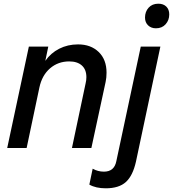

<svg xmlns="http://www.w3.org/2000/svg" viewBox="-20 -800 935 1038"><path d="M136 -548H241L225 -471Q254 -513 300 -536.5Q346 -560 402 -560Q471 -560 513.5 -519Q556 -478 556 -407Q556 -380 551 -357L474 0H369L443 -350Q447 -366 447 -383Q447 -424 422.5 -446Q398 -468 354 -468Q294 -468 250.5 -430.5Q207 -393 193 -327L124 0H19ZM463 198 481 112Q509 128 542 128Q598 128 609 71L741 -548H847L715 74Q698 150 660.5 184Q623 218 552 218Q498 218 463 198ZM764 -705Q764 -737 783.5 -758.5Q803 -780 836 -780Q863 -780 879 -764.5Q895 -749 895 -722Q895 -691 875.5 -669Q856 -647 823 -647Q797 -647 780.5 -663Q764 -679 764 -705Z"/></svg>

Font: Application Medium
Style: Italic
Weight: 500
Italic angle: -12°
Designer: Wei Huang
Foundry: Wei Huang
Version: Version 0.012